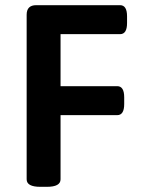

<svg xmlns="http://www.w3.org/2000/svg" viewBox="-20 -720 543 742"><path d="M136 2Q83 2 83 -27V-663Q83 -700 120 -700H444Q471 -700 471 -657V-631Q471 -588 444 -588H214V-387H433Q460 -387 460 -344V-318Q460 -275 433 -275H214V-27Q214 2 161 2Z"/></svg>

Font: Asap SemiBold
Style: Regular
Weight: 600
Designer: Pablo Cosgaya
Foundry: Omnibus-Type
Version: Version 3.001; ttfautohint (v1.8.3)